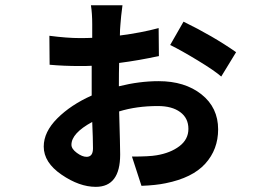

<svg xmlns="http://www.w3.org/2000/svg" viewBox="-20 -643 1017 731"><path d="M446.3 -623Q440.4 -579.1 438.5 -549.8Q437.5 -543 437 -529.3Q436.5 -515.6 436.5 -507.8Q519.5 -518.6 584 -536.1L585 -429.7Q509.8 -413.1 433.6 -403.3Q432.6 -372.1 432.6 -314.5Q510.7 -334 584 -334Q683.6 -334 747.1 -283.7Q810.5 -233.4 810.5 -150.4Q810.5 -74.2 761.7 -20Q712.9 34.2 610.4 54.7Q573.2 62.5 518.6 64.5L482.4 -46.9Q548.8 -46.9 576.2 -51.8Q628.9 -60.5 663.1 -86.4Q697.3 -112.3 697.3 -152.3Q697.3 -193.4 666 -216.3Q634.8 -239.3 581.1 -239.3Q500 -239.3 433.6 -218.8Q437.5 -84 437.5 -54.7Q437.5 68.4 344.7 68.4Q282.2 68.4 214.4 22Q146.5 -24.4 146.5 -85Q146.5 -140.6 198.2 -192.4Q250 -244.1 329.1 -279.3V-310.5V-392.6Q314.5 -391.6 284.2 -391.6Q222.7 -391.6 168.9 -396.5L168 -506.8Q235.4 -498 284.2 -498Q314.5 -498 331.1 -499V-550.8Q331.1 -591.8 326.2 -623ZM252 -91.8Q252 -76.2 272.5 -61Q293 -45.9 309.6 -45.9Q334 -45.9 334 -78.1Q334 -114.3 331.1 -178.7Q252 -135.7 252 -91.8ZM627.9 -471.7 678.7 -560.5Q791 -505.9 878.9 -444.3L822.3 -351.6Q796.9 -374 733.4 -412.6Q669.9 -451.2 627.9 -471.7Z"/></svg>

Font: Min Sans Bold
Style: Regular
Weight: 700
Designer: Jinseong-Kim, NotoSansCJK, Nunito
Foundry: Jinseong-Kim
Version: Version 1.400;Glyphs 3.1.2 (3151)